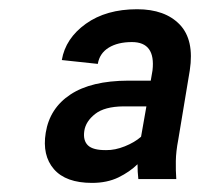

<svg xmlns="http://www.w3.org/2000/svg" viewBox="-20 -742 451 424"><path d="M283.7 -379.3Q266.7 -362.6 241.7 -350.3Q216.6 -338.1 183.2 -338.1Q125.4 -338.1 99.1 -368.4Q72.8 -398.8 81 -448.9Q89.8 -503.2 135.7 -533.4Q181.5 -563.6 262.8 -563.9H312.9L316.8 -586.6Q323.9 -649.1 271.3 -649.1Q240.1 -649.1 220 -636.7Q199.9 -624.3 196 -600.9L116.5 -609.4Q124.6 -657.3 169.6 -689.5Q214.5 -721.6 282.7 -721.6Q344.5 -721.6 377 -687.7Q409.4 -653.8 399.1 -586.6L373.6 -433.2Q368.6 -407.3 368.3 -386.4Q367.9 -365.4 369.3 -346.6H285.5Q283.7 -362.2 283.7 -379.3ZM303.3 -507.1H252.8Q210.9 -506.7 190.2 -490.4Q169.4 -474.1 166.2 -453.1Q163 -431.8 174.2 -421Q185.4 -410.2 214.5 -410.5Q234 -410.2 255.7 -418.9Q277.3 -427.6 291.5 -440Z"/></svg>

Font: Inter Thin  BETA
Style: Italic
Weight: 100
Italic angle: -9.39999°
Designer: Rasmus Andersson
Foundry: rsms
Version: Version 3.011;git-f93a4a705